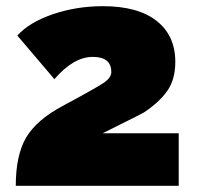

<svg xmlns="http://www.w3.org/2000/svg" viewBox="-20 -601 639 621"><path d="M31 0Q31 -99 64.5 -156Q98 -213 182 -258Q292 -317 316 -333.5Q340 -350 340 -368Q340 -417 280 -417Q218 -417 156 -345L36 -486Q75 -529 151 -555Q227 -581 313 -581Q426 -581 486.5 -533.5Q547 -486 547 -401Q547 -344 521 -307Q495 -270 445 -237Q425 -226 380 -204Q335 -182 312 -170H558V0Z"/></svg>

Font: Raleway-v4020 Black
Style: Regular
Weight: 900
Designer: Matt McInerney, Pablo Impallari, Rodrigo Fuenzalida
Foundry: Matt McInerney, Pablo Impallari, Rodrigo Fuenzalida
Version: Version 4.020;PS 004.020;hotconv 1.0.88;makeotf.lib2.5.64775